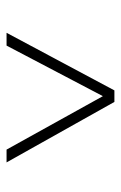

<svg xmlns="http://www.w3.org/2000/svg" viewBox="91 -792 377 600"><g transform="rotate(90 280.0 -491.5)"><path d="M447 -323 280 -624 122 -323H82L262 -660H298L487 -323Z"/></g></svg>

Font: Titillium Web ExtraLight
Style: Regular
Weight: 275
Version: Version 1.002;PS 57.000;hotconv 1.0.70;makeotf.lib2.5.55311